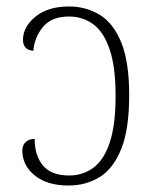

<svg xmlns="http://www.w3.org/2000/svg" viewBox="-20 -563 462 593"><path d="M192 10Q126 10 87.5 -21Q49 -52 49 -98Q49 -115 59.5 -124.5Q70 -134 87 -134Q87 -83 112.5 -52Q138 -21 194 -21Q236 -21 268.5 -45Q301 -69 319 -123Q337 -177 337 -267Q337 -357 318.5 -411Q300 -465 267.5 -488.5Q235 -512 193 -512Q139 -512 112.5 -479.5Q86 -447 83 -406Q51 -409 51 -440Q51 -480 89.5 -511.5Q128 -543 193 -543Q245 -543 287.5 -517.5Q330 -492 354.5 -432Q379 -372 379 -269Q379 -164 354.5 -103Q330 -42 287.5 -16Q245 10 192 10Z"/></svg>

Font: Noto Serif SemiCondensed ExtraLight
Style: Regular
Weight: 200
Width: 4
Designer: Monotype Design Team
Foundry: Monotype Imaging Inc.
Version: Version 2.014